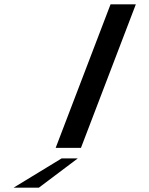

<svg xmlns="http://www.w3.org/2000/svg" viewBox="-20 -872 694 892"><path d="M611.1 -852H493.6L238.6 -185H356.1ZM341.2 -136H266.2L42.9 0H160.4Z"/></svg>

Font: Din Kursivschrift
Style: Extended Italic
Weight: 400
Version: Version 1.089